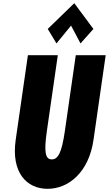

<svg xmlns="http://www.w3.org/2000/svg" viewBox="-20 -1172 684 1207"><path d="M280.1 -990 335 -899 426.7 -1011 486.1 -899 567.2 -990 447 -1152ZM456.4 -825 387.7 -348C367.8 -210 344.3 -170 305.5 -170C266.7 -170 254.7 -210 274.6 -348L343.4 -825H155.4L78.7 -293C49.3 -89 146.3 15 278.8 15C411.4 15 538.4 -89 567.8 -293L644.4 -825Z"/></svg>

Font: Blink
Style: Obl
Weight: 400
Designer: Mew Too
Foundry: Cannot Into Space Fonts
Version: Version 001.000